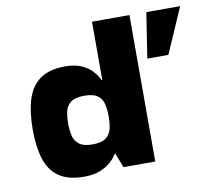

<svg xmlns="http://www.w3.org/2000/svg" viewBox="-68 -640 805 727"><g transform="rotate(-10 334.5 -276.5)"><path d="M200 10Q138 10 102.5 -15Q67 -40 52.5 -87Q38 -134 38 -198Q38 -267 53 -315Q68 -363 103.5 -388.5Q139 -414 200 -414Q238 -414 263 -402.5Q288 -391 302 -376Q316 -361 322 -349.5Q328 -338 328 -338H330V-563H474V0H352L330 -56H328Q328 -56 321.5 -46Q315 -36 300 -23Q285 -10 260.5 0Q236 10 200 10ZM252 -105Q288 -105 304.5 -118.5Q321 -132 325.5 -153.5Q330 -175 330 -199Q330 -223 325.5 -244.5Q321 -266 304.5 -279Q288 -292 252 -292Q217 -292 200 -279Q183 -266 178.5 -244.5Q174 -223 174 -199Q174 -175 178.5 -153.5Q183 -132 200 -118.5Q217 -105 252 -105ZM512 -389 539 -563H669L593 -389Z"/></g></svg>

Font: Darker Grotesque Black
Style: Regular
Weight: 900
Designer: Gabriel Lam
Foundry: TypeRant
Version: Version 1.000;gftools[0.9.28]